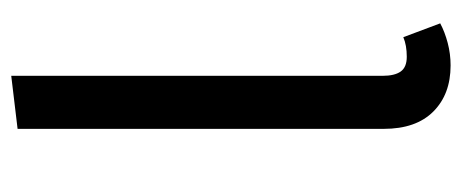

<svg xmlns="http://www.w3.org/2000/svg" viewBox="-254 -536 802 333"><g transform="rotate(-90 146.5 -369.0)"><path d="M200 12Q150 12 120 -18Q90 -48 90 -104V-739L182 -750V-106Q182 -85 189.5 -74.5Q197 -64 215 -64Q225 -64 233.5 -65.5Q242 -67 249 -70L273 -6Q258 2 239 7Q220 12 200 12Z"/></g></svg>

Font: Fira Sans Variable
Style: Regular
Weight: 400
Designer: Carrois Corporate & Edenspiekermann AG
Foundry: Carrois Corporate GbR & Edenspiekermann AG
Version: Version 4.202